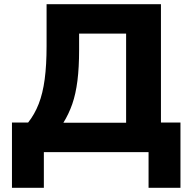

<svg xmlns="http://www.w3.org/2000/svg" viewBox="-20 -725 925 915"><path d="M37 170V-141H114Q145 -180 164.5 -230Q184 -280 193 -347.5Q202 -415 202 -505V-705H747V-141H840V170H688V0H189V170ZM282 -140H581V-565H357V-489Q357 -403 349 -340Q341 -277 324.5 -229.5Q308 -182 282 -140Z"/></svg>

Font: Nunito Sans 6pt ExtraBold
Style: Regular
Weight: 800
Version: Version 3.101;gftools[0.9.27]